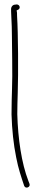

<svg xmlns="http://www.w3.org/2000/svg" viewBox="-20 -666 189 866"><path d="M30 -625C30 -620 30 -609 31 -592C35 -523 33 -492 35 -394C37 -283 32 -243 32 -150C34 -81 41 -15 53 44C63 96 76 133 89 172C95 188 119 178 113 163L108 150C77 70 61 -41 58 -151C58 -182 59 -214 60 -247C63 -334 62 -517 57 -594C57 -606 57 -612 55 -619L59 -621C75 -626 70 -646 55 -646L48 -645C38 -645 30 -636 30 -625Z"/></svg>

Font: Stray Cat
Style: LtCn
Weight: 300
Version: Version 1.0